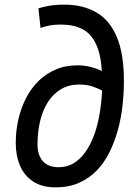

<svg xmlns="http://www.w3.org/2000/svg" viewBox="-20 -796 589 829"><path d="M220 13Q162 13 123.5 -12Q85 -37 66.5 -80.5Q48 -124 48 -179Q48 -230 59 -279Q70 -328 91.5 -370.5Q113 -413 145 -445Q177 -477 219.5 -495.5Q262 -514 316 -514Q343 -514 371 -507Q399 -500 420 -489Q415 -563 394 -607Q373 -651 335.5 -670.5Q298 -690 242 -690Q216 -690 194 -686Q172 -682 155 -675L146 -760Q165 -766 192.5 -771Q220 -776 258 -776Q338 -776 396 -742.5Q454 -709 484.5 -636Q515 -563 515 -447Q515 -394 509 -340Q503 -286 489 -235Q475 -184 452.5 -138.5Q430 -93 397.5 -59.5Q365 -26 321 -6.5Q277 13 220 13ZM234 -74Q269 -74 297 -90.5Q325 -107 347.5 -138Q370 -169 385.5 -210.5Q401 -252 409.5 -301.5Q418 -351 421 -405Q402 -415 378.5 -423Q355 -431 321 -431Q278 -431 244.5 -411.5Q211 -392 188 -357Q165 -322 153.5 -274.5Q142 -227 142 -172Q142 -126 165 -100Q188 -74 234 -74Z"/></svg>

Font: Ubuntu Sans Medium
Style: Italic
Weight: 500
Italic angle: -13.5°
Designer: Dalton Maag Ltd
Foundry: Dalton Maag Ltd
Version: Version 1.006